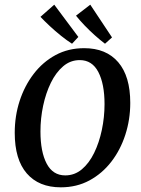

<svg xmlns="http://www.w3.org/2000/svg" viewBox="-20 -789 601 821"><path d="M240 12Q146 12 94.5 -47.5Q43 -107 43 -221Q43 -293 64 -357.5Q85 -422 124 -473Q163 -524 217.5 -553.5Q272 -583 340 -583Q434 -583 485.5 -523Q537 -463 537 -349Q537 -278 516 -213Q495 -148 456 -97.5Q417 -47 362.5 -17.5Q308 12 240 12ZM259 -39Q299 -39 330 -65Q361 -91 382.5 -135Q404 -179 415.5 -233.5Q427 -288 427 -344Q427 -430 400.5 -481Q374 -532 321 -532Q281 -532 250 -505.5Q219 -479 197.5 -435Q176 -391 164.5 -337Q153 -283 153 -227Q153 -140 179.5 -89.5Q206 -39 259 -39ZM459 -629 429 -602Q409 -617 385.5 -638Q362 -659 341 -681Q320 -703 305 -722L366 -769ZM315 -631 288 -602Q266 -616 241 -636Q216 -656 193 -677.5Q170 -699 153 -717L212 -769Z"/></svg>

Font: Yrsa Medium
Style: Italic
Weight: 500
Italic angle: -7.10001°
Designer: Anna Giedrys (Yrsa+Rasa design), David Brezina (Yrsa art-direction, Rasa art-direction, design)
Foundry: Rosetta Type Foundry
Version: Version 2.004